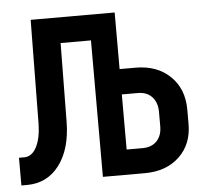

<svg xmlns="http://www.w3.org/2000/svg" viewBox="-45 -597 689 649"><g transform="rotate(-5 300.0 -272.5)"><path d="M2 5V-89H20Q46 -89 61.5 -118.5Q77 -148 78 -197L82 -550H367V-358H421Q494 -358 538.5 -315Q583 -272 583 -202V-153Q583 -84 538.5 -42Q494 0 421 0H279V-463H176L173 -196Q172 -104 131 -49.5Q90 5 21 5ZM367 -85H421Q452 -85 469.5 -103.5Q487 -122 487 -153V-202Q487 -234 469.5 -253Q452 -272 421 -272H367Z"/></g></svg>

Font: JetBrains Mono SemiBold
Style: Regular
Weight: 472
Monospace: yes
Designer: Philipp Nurullin, Konstantin Bulenkov
Foundry: JetBrains
Version: Version 2.305; ttfautohint (v1.8.4.7-5d5b)